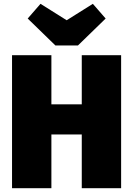

<svg xmlns="http://www.w3.org/2000/svg" viewBox="-20 -985 697 1005"><path d="M408 0V-281H249V0H43V-696H249V-439H408V-696H614V0ZM466 -965 533 -888 388 -747H270L125 -888L192 -965L329 -879Z"/></svg>

Font: Fira Sans Black
Style: Regular
Weight: 900
Designer: Carrois Corporate & Edenspiekermann AG
Foundry: Carrois Corporate GbR & Edenspiekermann AG
Version: Version 4.203